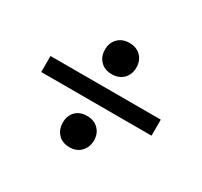

<svg xmlns="http://www.w3.org/2000/svg" viewBox="-109 -704 819 778"><g transform="rotate(30 300.5 -315.0)"><path d="M220 -486Q220 -518 240 -538.5Q260 -559 293 -559Q327 -559 347 -538.5Q367 -518 367 -486Q367 -454 347 -433.5Q327 -413 293 -413Q260 -413 240 -433.5Q220 -454 220 -486ZM42 -353H558V-278H42ZM220 -145Q220 -177 239.5 -197Q259 -217 293 -217Q326 -217 346 -196.5Q366 -176 366 -145Q366 -113 346 -92Q326 -71 293 -71Q259 -71 239.5 -92Q220 -113 220 -145Z"/></g></svg>

Font: Taviraj DemiBold
Style: Regular
Weight: 600
Designer: Katatrad Team
Foundry: CadsonDemak
Version: Version 1.030